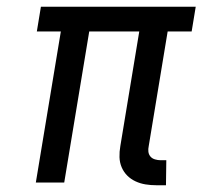

<svg xmlns="http://www.w3.org/2000/svg" viewBox="-20 -540 640 568"><path d="M442 8Q426 8 410.5 5.5Q395 3 381 -3.5Q367 -10 356.5 -20.5Q346 -31 340 -45Q334 -59 333.5 -75Q333 -91 336 -108L392 -447H244L170 0H86L160 -447H89L101 -520H559L547 -447H476L420 -108Q418 -99 419 -91Q420 -83 425 -77Q430 -71 438.5 -68.5Q447 -66 455 -66H472L471 8Z"/></svg>

Font: Iosevka Etoile
Style: Italic
Weight: 400
Italic angle: -9°
Designer: Belleve Invis
Foundry: Belleve Invis
Version: Version 22.1.2; ttfautohint (v1.8.4)